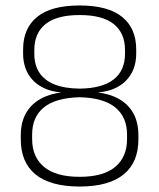

<svg xmlns="http://www.w3.org/2000/svg" viewBox="-20 -670 582 702"><path d="M271 12Q216.5 12 176 0.5Q135.5 -11 109 -33Q82.5 -55 69.2 -87Q56 -119 56 -160V-175Q56 -222.5 74.8 -255.8Q93.5 -289 127.8 -308.2Q162 -327.5 208.5 -332.5V-331.5Q164.5 -334.5 132.2 -352.2Q100 -370 82.2 -401Q64.5 -432 64.5 -475V-489.5Q64.5 -566.5 115.8 -608.2Q167 -650 271 -650Q375 -650 426.5 -608.2Q478 -566.5 478 -489.5V-475Q478 -432 460.2 -401Q442.5 -370 410.2 -352.2Q378 -334.5 333.5 -331.5V-332.5Q380.5 -327.5 414.8 -308.2Q449 -289 467.5 -255.8Q486 -222.5 486 -175V-160Q486 -119.5 473 -87.5Q460 -55.5 433.2 -33.2Q406.5 -11 366.2 0.5Q326 12 271 12ZM271 -23.5Q358 -23.5 401.2 -59.8Q444.5 -96 444.5 -161.5V-178Q444.5 -242 401.5 -277.2Q358.5 -312.5 270.5 -314.5Q182.5 -312 140 -277Q97.5 -242 97.5 -178V-161.5Q97.5 -96 141 -59.8Q184.5 -23.5 271 -23.5ZM271.5 -346Q354 -347 395.5 -379.5Q437 -412 437 -473V-487.5Q437 -549 396 -582Q355 -615 271 -615Q187.5 -615 146.5 -582Q105.5 -549 105.5 -487.5V-473Q105.5 -432.5 124 -404.2Q142.5 -376 179.5 -361.2Q216.5 -346.5 271.5 -346Z"/></svg>

Font: Anek Gujarati Medium ExtraLight
Style: Regular
Weight: 250
Version: Version 1.003